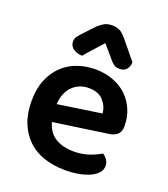

<svg xmlns="http://www.w3.org/2000/svg" viewBox="-134 -808 802 918"><g transform="rotate(20 267.0 -349.0)"><path d="M166 -180Q180 -129 218 -106Q256 -83 312 -83Q354 -83 389.5 -95.5Q425 -108 447 -122Q461 -114 470 -100Q479 -86 479 -70Q479 -50 465.5 -34.5Q452 -19 428.5 -8Q405 3 373 9Q341 15 304 15Q245 15 196.5 -1Q148 -17 113.5 -49.5Q79 -82 59.5 -130Q40 -178 40 -242Q40 -304 59 -350Q78 -396 110.5 -427Q143 -458 186 -473Q229 -488 277 -488Q326 -488 367 -472.5Q408 -457 437 -429.5Q466 -402 482.5 -363.5Q499 -325 499 -280Q499 -252 484.5 -238Q470 -224 444 -220ZM277 -393Q228 -393 195 -360.5Q162 -328 158 -268L380 -301Q376 -338 351 -365.5Q326 -393 277 -393ZM277 -622Q252 -593 233 -572.5Q214 -552 193 -527Q164 -528 146.5 -541.5Q129 -555 129 -576Q129 -592 137.5 -603Q146 -614 162 -631L209 -681Q225 -696 241 -704.5Q257 -713 279 -713Q300 -713 316.5 -705.5Q333 -698 353 -674L430 -580Q430 -559 418 -544Q406 -529 381 -529Q364 -529 352.5 -537.5Q341 -546 330 -560Z"/></g></svg>

Font: Baloo Tammudu 2 SemiBold
Style: Regular
Weight: 600
Designer: Maithili Shingre, Omkar Shende and Ek Type
Foundry: Ek Type
Version: Version 1.640;hotconv 1.0.111;makeotfexe 2.5.65597; ttfautoh